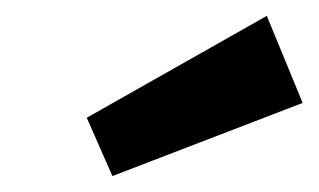

<svg xmlns="http://www.w3.org/2000/svg" viewBox="-20 -847 400 241"><path d="M314.9 -827.1 359.9 -717.8 121.1 -626 88.9 -699.2Z"/></svg>

Font: FiraGO SemiBold
Style: Italic
Weight: 600
Italic angle: -8°
Designer: bBox Type GmbH
Foundry: bBox Type GmbH
Version: Version 1.001;PS 001.001;hotconv 1.0.88;makeotf.lib2.5.64775